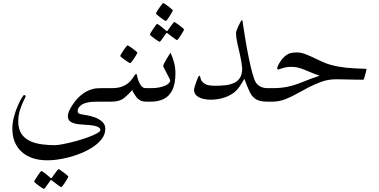

<svg xmlns="http://www.w3.org/2000/svg" viewBox="-20 -666 2480 1258"><path d="M741.2 -44.4Q741.2 -27.8 735.1 -13.9Q729 0 702.1 0H626.5Q606.9 0 584.5 1.2Q562 2.4 542.5 8.3Q518.6 15.1 503.7 29.8Q488.8 44.4 488.8 61Q488.8 77.6 507.1 81.8Q525.4 85.9 552.2 89.8Q574.2 93.3 601.8 103.3Q629.4 113.3 649.7 131.6Q669.9 149.9 669.9 178.2Q669.9 215.3 644.8 247.1Q619.6 278.8 578.1 304.2Q536.6 329.6 486.3 347.4Q436 365.2 385 374.8Q334 384.3 290.5 384.3Q182.6 384.3 121.8 328.6Q61 272.9 61 177.2Q61 138.2 71.5 99.4Q82 60.5 95.9 28.3Q109.9 -3.9 121.8 -23.4Q133.8 -43 136.7 -43Q147.9 -43 147.9 -34.7Q147.9 -31.7 135.7 -7.6Q123.5 16.6 111.6 53Q99.6 89.4 99.6 128.9Q99.6 181.2 121.6 212.4Q143.6 243.7 179.4 259.3Q215.3 274.9 257.3 280Q299.3 285.2 339.4 285.2Q357.4 285.2 393.1 278.3Q428.7 271.5 470.5 260.3Q512.2 249 550.3 235.6Q588.4 222.2 613 209Q637.7 195.8 637.7 185.5Q637.7 156.7 546.4 152.3Q519.5 150.9 491.5 147.5Q463.4 144 444.1 132.6Q424.8 121.1 424.8 95.7Q424.8 78.1 433.6 59.3Q442.4 40.5 451.7 26.4Q507.8 -62 588.4 -83Q604 -86.9 617.9 -87.6Q631.8 -88.4 647.9 -88.4H702.1Q729 -88.4 735.1 -74.7Q741.2 -61 741.2 -44.4ZM427.7 490.7Q427.7 493.2 421.6 504.2Q415.5 515.1 407 528.3Q398.4 541.5 391.1 551Q383.8 560.5 380.9 560.5Q379.4 560.5 370.4 554.2Q361.3 547.9 349.9 539.3Q338.4 530.8 329.8 523.9Q321.3 517.1 320.3 516.6Q317.4 514.2 314.9 514.2Q312.5 514.2 310.1 516.6Q309.1 517.6 299.8 531.2Q290.5 544.9 280.5 558.3Q270.5 571.8 267.6 571.8Q265.6 571.8 255.6 565.4Q245.6 559.1 233.6 550.3Q221.7 541.5 212.9 533.9Q204.1 526.4 204.1 523.9Q204.1 521 210.7 510.3Q217.3 499.5 225.8 486.6Q234.4 473.6 241.7 464.1Q249 454.6 250.5 454.6Q254.9 454.6 268.6 464.8Q282.2 475.1 294.9 485.6Q307.6 496.1 308.6 497.6Q313 502 314.9 502Q317.9 502 321.3 496.6Q322.3 495.1 331.8 481.7Q341.3 468.3 351.3 455.1Q361.3 441.9 363.3 441.9Q365.7 441.9 375.7 448.7Q385.7 455.6 397.9 464.6Q410.2 473.6 418.9 481.4Q427.7 489.3 427.7 490.7Z M1002.4 -44.4Q1002.4 -27.8 996.3 -13.9Q990.2 0 963.4 0H936Q916.5 0 902.8 -6.3Q889.2 -12.7 877.9 -24.9Q870.6 -33.2 861.1 -47.9Q851.6 -62.5 846.2 -75.2Q821.3 -46.9 792.5 -23.4Q763.7 0 711.4 0H685.5Q658.7 0 652.6 -13.9Q646.5 -27.8 646.5 -44.4Q646.5 -61 652.6 -74.7Q658.7 -88.4 685.5 -88.4H711.4Q759.3 -88.4 788.6 -102.3Q817.9 -116.2 834 -134.8Q850.1 -153.3 858.4 -167.2Q866.7 -181.2 872.1 -181.2Q876.5 -181.2 878.2 -169.2Q879.9 -157.2 885.3 -142.1Q890.6 -125 902.8 -106.7Q915 -88.4 936 -88.4H963.4Q990.2 -88.4 996.3 -74.7Q1002.4 -61 1002.4 -44.4ZM879.9 -321.3Q879.9 -318.8 873.8 -307.9Q867.7 -296.9 859.1 -283.9Q850.6 -271 842.8 -261.5Q835 -252 832 -252Q830.6 -252 820.6 -258.3Q810.5 -264.6 798.3 -273.2Q786.1 -281.7 777.1 -289.3Q768.1 -296.9 768.1 -299.3Q768.1 -302.2 774.4 -313Q780.8 -323.7 789.6 -336.7Q798.3 -349.6 805.9 -359.1Q813.5 -368.7 815.4 -368.7Q818.4 -368.7 828.6 -362.1Q838.9 -355.5 850.6 -346.7Q862.3 -337.9 871.1 -330.3Q879.9 -322.8 879.9 -321.3Z M1129.4 -187Q1129.4 -115.2 1108.4 -74.5Q1087.4 -33.7 1051.5 -16.8Q1015.6 0 971.2 0H945.3Q918.5 0 912.4 -13.9Q906.2 -27.8 906.2 -44.4Q906.2 -61 912.4 -74.7Q918.5 -88.4 945.3 -88.4H971.2Q1001.5 -88.4 1025.1 -93.5Q1048.8 -98.6 1065.4 -106.4Q1080.6 -113.8 1088.1 -122.8Q1095.7 -131.8 1095.7 -136.7Q1095.7 -141.1 1088.6 -155Q1081.5 -168.9 1072.5 -186Q1063.5 -203.1 1056.4 -216.8Q1049.3 -230.5 1049.3 -233.9Q1049.3 -238.8 1055.9 -251.5Q1062.5 -264.2 1071.3 -279.1Q1080.1 -293.9 1087.6 -305.9Q1095.2 -317.9 1097.2 -320.8Q1113.3 -285.6 1121.3 -253.4Q1129.4 -221.2 1129.4 -187ZM1112.3 -598.6Q1112.3 -595.7 1106.2 -584.7Q1100.1 -573.7 1091.8 -560.5Q1083.5 -547.4 1075.9 -537.8Q1068.4 -528.3 1065.4 -528.3Q1064 -528.3 1054.2 -534.9Q1044.4 -541.5 1032.2 -550.5Q1020 -559.6 1011 -567.4Q1002 -575.2 1002 -577.6Q1002 -580.6 1008.5 -591.3Q1015.1 -602.1 1023.9 -614.7Q1032.7 -627.4 1040 -636.7Q1047.4 -646 1048.8 -646Q1051.8 -646 1062 -639.4Q1072.3 -632.8 1083.7 -623.8Q1095.2 -614.7 1103.8 -607.4Q1112.3 -600.1 1112.3 -598.6ZM1186 -473.1Q1186 -470.7 1179.9 -459.7Q1173.8 -448.7 1165.3 -435.5Q1156.7 -422.4 1149.4 -412.8Q1142.1 -403.3 1139.2 -403.3Q1137.7 -403.3 1128.7 -409.7Q1119.6 -416 1108.2 -424.6Q1096.7 -433.1 1088.1 -439.9Q1079.6 -446.8 1078.6 -447.3Q1075.7 -449.7 1073.2 -449.7Q1070.8 -449.7 1068.4 -447.3Q1067.4 -446.3 1058.1 -432.6Q1048.8 -418.9 1038.8 -405.5Q1028.8 -392.1 1025.9 -392.1Q1023.9 -392.1 1013.9 -398.4Q1003.9 -404.8 991.9 -413.6Q980 -422.4 971.2 -429.9Q962.4 -437.5 962.4 -439.9Q962.4 -442.9 969 -453.6Q975.6 -464.4 984.1 -477.3Q992.7 -490.2 1000 -499.8Q1007.3 -509.3 1008.8 -509.3Q1013.2 -509.3 1026.9 -499Q1040.5 -488.8 1053.2 -478.3Q1065.9 -467.8 1066.9 -466.3Q1071.3 -461.9 1073.2 -461.9Q1076.2 -461.9 1079.6 -467.3Q1080.6 -468.8 1090.1 -482.2Q1099.6 -495.6 1109.6 -508.8Q1119.6 -522 1121.6 -522Q1124 -522 1134 -515.1Q1144 -508.3 1156.2 -499.3Q1168.5 -490.2 1177.2 -482.4Q1186 -474.6 1186 -473.1Z M1795.4 -44.4Q1795.4 -27.8 1789.3 -13.9Q1783.2 0 1756.3 0H1730.5Q1682.1 0 1656.7 -15.9Q1631.3 -31.7 1615.7 -64.7Q1600.1 -97.7 1581.1 -149.4Q1563 -118.2 1546.4 -94.5Q1529.8 -70.8 1507.3 -55.2Q1474.6 -32.7 1436.5 -22.7Q1398.4 -12.7 1359.4 -12.7Q1334.5 -12.7 1309.6 -18.8Q1284.7 -24.9 1268.1 -39.3Q1251.5 -53.7 1251.5 -78.6Q1251.5 -83.5 1255.6 -97.9Q1259.8 -112.3 1265.6 -128.9Q1271.5 -145.5 1277.1 -157.7Q1282.7 -169.9 1285.6 -169.9Q1290 -169.9 1292.5 -159.4Q1294.9 -148.9 1296.9 -143.6Q1301.3 -131.3 1320.6 -117.7Q1339.8 -104 1389.6 -104Q1422.4 -104 1453.9 -107.2Q1485.4 -110.4 1511 -121.3Q1536.6 -132.3 1551.8 -155.5Q1566.9 -178.7 1566.9 -218.8Q1562.5 -263.2 1552.7 -305.4Q1543 -347.7 1534.7 -384.5Q1526.4 -421.4 1526.4 -449.7Q1526.4 -456.1 1531.5 -469.7Q1536.6 -483.4 1543.5 -498Q1550.3 -512.7 1556.4 -523.2Q1562.5 -533.7 1564 -533.7Q1567.9 -533.7 1569.1 -530.5Q1570.3 -527.3 1570.8 -514.6Q1578.6 -462.4 1588.6 -402.6Q1598.6 -342.8 1610.1 -286.4Q1621.6 -230 1633.3 -187.5Q1645 -145 1655.3 -127.4Q1667 -107.9 1687.7 -98.1Q1708.5 -88.4 1730.5 -88.4H1756.3Q1783.2 -88.4 1789.3 -74.7Q1795.4 -61 1795.4 -44.4Z M2381.8 -212.9Q2381.8 -210.4 2377.4 -193.1Q2373 -175.8 2367.9 -159.7Q2362.8 -143.6 2359.9 -143.6Q2331.1 -143.6 2295.7 -144.3Q2260.3 -145 2229.5 -145.8Q2198.7 -146.5 2182.6 -146.5Q2128.4 -146.5 2082.8 -129.2Q2037.1 -111.8 2002.9 -94.2Q1964.4 -74.2 1925.5 -52.2Q1886.7 -30.3 1847.2 -15.1Q1807.6 0 1765.6 0H1739.7Q1712.9 0 1706.8 -13.9Q1700.7 -27.8 1700.7 -44.4Q1700.7 -61 1706.8 -74.7Q1712.9 -88.4 1739.7 -88.4H1765.6Q1819.8 -88.4 1863.3 -97.4Q1906.7 -106.4 1955.6 -126Q1982.9 -137.2 2014.2 -148.9Q2045.4 -160.6 2074.2 -169.9Q2042.5 -180.2 2011.7 -193.8Q1981 -207.5 1950.7 -217.8Q1920.4 -228 1889.2 -228Q1857.9 -228 1831.3 -219.2Q1804.7 -210.4 1800.3 -210.4Q1796.4 -210.4 1796.4 -215.8Q1796.4 -231.4 1814.5 -259.5Q1832.5 -287.6 1855.5 -304.7Q1871.6 -315.9 1887.2 -319.1Q1902.8 -322.3 1927.7 -322.3Q1953.6 -322.3 1985.6 -309.6Q2017.6 -296.9 2050.3 -280.8Q2083 -264.6 2110.4 -253.4Q2147.9 -238.8 2197.3 -229.7Q2246.6 -220.7 2301.8 -218.3Q2335.9 -216.3 2358.9 -215.8Q2381.8 -215.3 2381.8 -212.9Z"/></svg>

Font: Scheherazade New
Style: Regular
Weight: 400
Designer: SIL International
Foundry: SIL International
Version: Version 4.000